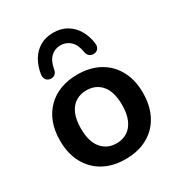

<svg xmlns="http://www.w3.org/2000/svg" viewBox="-179 -871 934 1002"><g transform="rotate(-30 288.0 -370.5)"><path d="M288 10Q212 10 156 -21Q100 -52 69 -109.5Q38 -167 38 -245Q38 -304 55.5 -350.5Q73 -397 106 -430.5Q139 -464 185 -481.5Q231 -499 288 -499Q364 -499 420 -468Q476 -437 507 -380Q538 -323 538 -245Q538 -186 520.5 -139Q503 -92 470 -58.5Q437 -25 391 -7.5Q345 10 288 10ZM288 -85Q325 -85 353 -103Q381 -121 396.5 -156.5Q412 -192 412 -245Q412 -325 378 -364.5Q344 -404 288 -404Q251 -404 223 -386.5Q195 -369 179.5 -333.5Q164 -298 164 -245Q164 -166 198 -125.5Q232 -85 288 -85ZM157 -549Q141 -550 131.5 -562.5Q122 -575 125 -595Q132 -640 152.5 -675Q173 -710 207 -730.5Q241 -751 288 -751Q335 -751 369 -730.5Q403 -710 424 -675Q445 -640 451 -595Q454 -575 445 -562.5Q436 -550 419 -549Q403 -548 392 -557Q381 -566 378 -585Q371 -630 346.5 -652.5Q322 -675 288 -675Q254 -675 230 -652.5Q206 -630 198 -585Q195 -566 184.5 -557Q174 -548 157 -549Z"/></g></svg>

Font: Nunito ExtraLight
Style: Regular
Weight: 200
Designer: Vernon Adams
Foundry: Vernon Adams
Version: Version 3.602